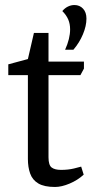

<svg xmlns="http://www.w3.org/2000/svg" viewBox="-20 -740 383 764"><path d="M199 4Q156 4 132.5 -10Q109 -24 100 -49.5Q91 -75 91 -107V-441H13V-484L91 -505L115 -609H173V-495H314V-467L300 -441H173V-114Q173 -83 185.5 -73.5Q198 -64 223 -64Q251 -64 274 -69.5Q297 -75 303 -77L313 -45Q289 -23 257 -9.5Q225 4 199 4ZM239 -542Q249 -564 254 -584.5Q259 -605 259 -623Q259 -645 251.5 -662.5Q244 -680 228 -696Q238 -708 250.5 -714Q263 -720 276 -720Q297 -720 310.5 -705.5Q324 -691 324 -666Q324 -637 310 -603.5Q296 -570 272 -542Z"/></svg>

Font: Faustina Light
Style: Regular
Weight: 400
Version: Version 1.200